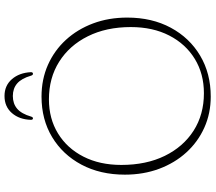

<svg xmlns="http://www.w3.org/2000/svg" viewBox="-71 -843 932 830"><g transform="rotate(-90 395.0 -428.0)"><path d="M392.5 -714.5Q467 -714.5 529.5 -686.8Q592 -659 637.8 -609Q683.5 -559 708.8 -491.5Q734 -424 734 -344Q734 -237 690.2 -155.8Q646.5 -74.5 569.5 -28.8Q492.5 17 392.5 17Q319.5 17 258 -10.8Q196.5 -38.5 151 -88.5Q105.5 -138.5 80.2 -206.2Q55 -274 55 -354Q55 -460.5 98.2 -541.8Q141.5 -623 217.5 -668.8Q293.5 -714.5 392.5 -714.5ZM693 -328.5Q693 -434.5 653.2 -514.2Q613.5 -594 543.2 -638.2Q473 -682.5 380.5 -682.5Q297 -682.5 233 -643.2Q169 -604 133 -533.5Q97 -463 97 -369.5Q97 -262 136.2 -181.8Q175.5 -101.5 245.2 -57Q315 -12.5 407 -12.5Q491 -12.5 555.5 -52Q620 -91.5 656.5 -162.5Q693 -233.5 693 -328.5ZM395 -838.5Q362 -838.5 340 -819.8Q318 -801 306 -759.5Q303.5 -751.5 298.5 -751.5Q292 -751.5 292 -760.5Q293.5 -810.5 321.2 -842.5Q349 -874.5 395 -874.5Q440 -874.5 467.8 -842.5Q495.5 -810.5 498 -760.5Q498 -751.5 491 -751.5Q485.5 -751.5 483 -759.5Q471 -801 449.2 -819.8Q427.5 -838.5 395 -838.5Z"/></g></svg>

Font: Fraunces 9pt Soft Thin
Style: Regular
Weight: 100
Version: Version 1.000;[b76b70a41]